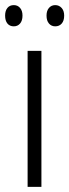

<svg xmlns="http://www.w3.org/2000/svg" viewBox="-34 -782 271 751"><path d="M128 -51H74V-583H128ZM-14 -721Q-14 -740 -5 -751Q4 -762 20 -762Q35 -762 44.5 -751Q54 -740 54 -721Q54 -701 44.5 -690Q35 -679 20 -679Q4 -679 -5 -690Q-14 -701 -14 -721ZM148 -721Q148 -740 157.5 -751Q167 -762 182 -762Q197 -762 207 -751Q217 -740 217 -721Q217 -701 207.5 -690Q198 -679 182 -679Q167 -679 157.5 -690Q148 -701 148 -721Z"/></svg>

Font: Noto Sans Tamil UI Condensed Light
Style: Regular
Weight: 300
Width: 3
Designer: Jelle Bosma - Monotype Design Team
Foundry: Monotype Imaging Inc.
Version: Version 2.004; ttfautohint (v1.8.4.7-5d5b)